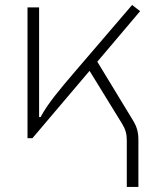

<svg xmlns="http://www.w3.org/2000/svg" viewBox="-20 -547 626 760"><path d="M108.4 0 334.5 -266.6 462.4 -58.6C477.1 -34.7 481.9 -16.6 481.9 8.8V192.9H527.8V4.9C527.8 -23.4 521.5 -46.4 505.9 -71.3L365.2 -302.7L534.7 -502.9L502.9 -527.3L277.3 -264.2C212.4 -188.5 168.5 -135.7 140.6 -83.5H134.8V-517.6H88.9V0Z"/></svg>

Font: Cascadia Mono PL ExtraLight
Style: Regular
Weight: 200
Monospace: yes
Designer: Aaron Bell
Foundry: Saja Typeworks
Version: Version 2404.023